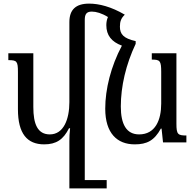

<svg xmlns="http://www.w3.org/2000/svg" viewBox="-20 -786 1081 1060"><path d="M363 254H569V208H448V-676C448 -707 457 -722 487 -722C511 -722 542 -713 576 -692C570 -679 567 -663 567 -647C567 -591 596 -555 653 -534C592 -419 561 -294 561 -186C561 -50 627 11 724 11C791 11 832 -10 868 -76H872L880 0H1009V-38C962 -38 954 -44 954 -103V-492H818V-457C863 -457 870 -451 870 -389V-214C870 -124 838 -44 748 -44C678 -44 647 -100 647 -198C647 -309 675 -430 729 -544V-559C662 -574 642 -597 642 -639C642 -668 649 -686 669 -705C594 -749 527 -766 472 -766C399 -766 363 -733 363 -664V-222C363 -129 332 -44 255 -44C187 -44 164 -102 164 -195V-492H26V-454C73 -454 79 -448 79 -389V-183C79 -48 130 11 224 11C291 11 330 -16 361 -78H367C364 -54 363 -29 363 -6Z"/></svg>

Font: Noto Serif Armenian SemiCondensed
Style: Regular
Weight: 400
Width: 4
Designer: Monotype Design Team
Foundry: Monotype Imaging Inc.
Version: Version 2.008